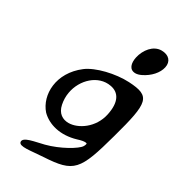

<svg xmlns="http://www.w3.org/2000/svg" viewBox="-294 -1192 1502 1647"><g transform="rotate(30 457.5 -369.0)"><path d="M221 -67C294 6 418 43 566 -1C643 -26 655 -11 655 -10C655 -7 654 3 644 20C620 60 481 142 349 176C265 198 150 211 157 260C164 303 269 281 391 274C684 257 718 214 828 -188C936 -579 929 -637 706 -649C572 -656 394 -614 309 -549C121 -405 117 -185 221 -67ZM486 -537C518 -547 551 -550 587 -543C673 -527 715 -454 686 -318C655 -171 526 -86 431 -86C373 -86 321 -116 305 -194C272 -353 368 -500 486 -537ZM715 -742C733 -742 752 -748 771 -757C844 -792 899 -853 912 -915C926 -979 886 -1024 813 -1024C731 -1024 670 -945 652 -862C639 -801 652 -742 715 -742Z"/></g></svg>

Font: Venom Sans
Style: BdObl
Weight: 700
Version: Version 1.001